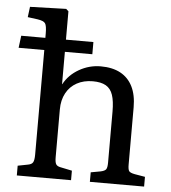

<svg xmlns="http://www.w3.org/2000/svg" viewBox="-54 -815 768 864"><g transform="rotate(5 330.0 -383.0)"><path d="M54 0V-44L100 -53Q117 -56 122.5 -66Q128 -76 128 -101V-573H12L19 -628H128V-647Q128 -683 120.5 -693.5Q113 -704 86 -708L41 -714L47 -761L210 -766L221 -756V-628H345V-573H221V-427H222Q245 -470 290.5 -496Q336 -522 388 -522Q441 -522 477 -502.5Q513 -483 532 -445Q551 -407 551 -351V-93Q551 -71 556 -63.5Q561 -56 582 -52L629 -44V0H384V-43L428 -51Q447 -55 452.5 -63Q458 -71 458 -93V-324Q458 -371 448.5 -399Q439 -427 417 -439.5Q395 -452 358 -452Q317 -452 286 -435Q255 -418 238 -386.5Q221 -355 221 -313V-97Q221 -75 226 -66Q231 -57 246 -54L299 -43V0Z"/></g></svg>

Font: Literata 18pt
Style: Regular
Weight: 400
Designer: Latin by Veronika Burian and Jose Scaglione. Greek by Irene Vlachou. Cyrillic by Vera Evstafieva.
Foundry: TypeTogether
Version: Version 3.103;gftools[0.9.29]